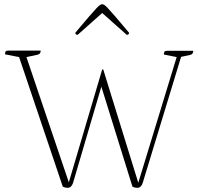

<svg xmlns="http://www.w3.org/2000/svg" viewBox="-20 -883 945 915"><path d="M303 12Q289 12 279 6L71 -611L4 -624Q4 -635 7.5 -638.5Q11 -642 21 -642H174Q174 -625 158 -622L106 -611L308 -14L467 -552H472L639 -12L822 -611L761 -623Q761 -634 764.5 -637.5Q768 -641 778 -641H901Q901 -624 885 -621L843 -612L660 -11Q652 12 635 12Q621 12 611 6L463 -470L328 -11Q320 12 303 12ZM467 -863Q471 -863 477 -859.5Q483 -856 495 -843Q507 -830 531 -802.5Q555 -775 595 -727Q595 -717 584 -717L467 -821L350 -717Q339 -717 339 -727Q379 -775 403 -802.5Q427 -830 439 -843Q451 -856 457 -859.5Q463 -863 467 -863Z"/></svg>

Font: Petrona Thin
Style: Regular
Weight: 100
Designer: Ringo R. Seeber
Foundry: Ringo R. Seeber
Version: Version 2.001; ttfautohint (v1.8.3)